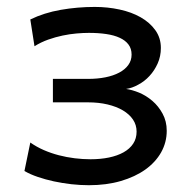

<svg xmlns="http://www.w3.org/2000/svg" viewBox="-20 -528 553 560"><path d="M239.3 12.2Q214.4 12.2 188.2 9.3Q162.1 6.3 137.2 1Q112.3 -4.4 90.1 -12Q67.9 -19.5 51.3 -29.3L68.4 -112.3Q86.4 -99.6 107.7 -90.3Q128.9 -81.1 151.6 -75.2Q174.3 -69.3 197.8 -66.4Q221.2 -63.5 244.1 -63.5Q273.4 -63.5 297.9 -68.6Q322.3 -73.7 340.3 -83.7Q358.4 -93.8 368.4 -108.9Q378.4 -124 378.4 -144Q378.4 -163.6 367.9 -179.2Q357.4 -194.8 338.4 -206.1Q319.3 -217.3 293.5 -223.4Q267.6 -229.5 236.8 -229.5H134.3V-297.9H236.8Q264.2 -297.9 287.4 -302.5Q310.5 -307.1 327.6 -316.2Q344.7 -325.2 354.2 -338.4Q363.8 -351.6 363.8 -368.7Q363.8 -386.2 354.7 -398.2Q345.7 -410.2 329.3 -417.7Q313 -425.3 290 -428.7Q267.1 -432.1 239.3 -432.1Q223.1 -432.1 203.4 -430.4Q183.6 -428.7 162.6 -424.3Q141.6 -419.9 120.4 -412.4Q99.1 -404.8 80.6 -393.1L68.4 -471.2Q108.4 -490.7 157.2 -499.3Q206.1 -507.8 256.3 -507.8Q293.9 -507.8 328.9 -500.2Q363.8 -492.7 390.4 -477.5Q417 -462.4 433.1 -439.9Q449.2 -417.5 449.2 -388.2Q449.2 -363.8 439.9 -343Q430.7 -322.3 416 -306.4Q401.4 -290.5 382.8 -280.8Q365.2 -271 347.7 -268.6Q365.2 -266.1 385.7 -257.8Q406.7 -249 424.6 -233.6Q442.4 -218.3 454.3 -196.3Q466.3 -174.3 466.3 -146.5Q466.3 -112.8 450 -83.7Q433.6 -54.7 403.8 -33.4Q374 -12.2 332.3 0Q290.5 12.2 239.3 12.2Z"/></svg>

Font: Andika Cyr
Style: Regular
Weight: 400
Designer: Victor Gaultney, Annie Olsen, Julie Remington, Don Collingsworth, Eric Hays, Becca Hirsbrunner
Foundry: SIL International
Version: Version 5.000